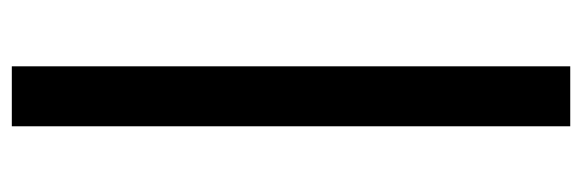

<svg xmlns="http://www.w3.org/2000/svg" viewBox="-342 -506 962 317"><g transform="rotate(-90 138.5 -347.0)"><path d="M89 -808H188V114H89Z"/></g></svg>

Font: Montserrat arm Medium
Style: Regular
Weight: 500
Designer: Julieta Ulanovsky
Foundry: Julieta Ulanovsky
Version: Version 6.000;PS 006.000;hotconv 1.0.88;makeotf.lib2.5.64775